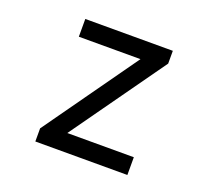

<svg xmlns="http://www.w3.org/2000/svg" viewBox="-94 -627 805 742"><g transform="rotate(20 308.0 -255.5)"><path d="M118.5 0V-54L391.5 -438H138V-511H498V-458.5L223.5 -73H497V0Z"/></g></svg>

Font: Overpass Mono Light
Style: Regular
Weight: 400
Monospace: yes
Version: Version 4.000